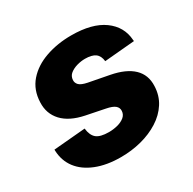

<svg xmlns="http://www.w3.org/2000/svg" viewBox="-130 -686 832 829"><g transform="rotate(-30 286.5 -271.5)"><path d="M247.1 10.3Q176.3 10.3 124.3 -10.5Q72.3 -31.2 43.9 -68.6Q15.6 -106 13.7 -156.7Q13.7 -158.2 13.7 -159.4Q13.7 -160.6 13.7 -161.6L171.9 -175.3Q175.8 -140.1 194.3 -124.8Q212.9 -109.4 255.9 -109.4Q277.3 -109.4 298.6 -114.7Q319.8 -120.1 334 -131.6Q348.1 -143.1 349.1 -161.1Q350.1 -177.2 337.6 -187.7Q325.2 -198.2 294.4 -204.1L202.1 -222.7Q130.9 -237.3 95.5 -275.4Q60.1 -313.5 62.5 -368.7Q64.5 -429.7 100.3 -470.7Q136.2 -511.7 194.8 -532.2Q253.4 -552.7 322.3 -552.7Q425.8 -552.7 482.9 -511.5Q540 -470.2 544.4 -402.3Q544.4 -400.9 544.7 -399.2Q544.9 -397.5 545.4 -396L394.5 -382.8Q391.6 -410.6 374.5 -423.1Q357.4 -435.5 323.7 -435.5Q303.7 -435.5 283.2 -429.7Q262.7 -423.8 248.3 -412.4Q233.9 -400.9 232.9 -381.8Q231.9 -367.7 242.4 -356.9Q252.9 -346.2 282.2 -340.3L383.8 -320.8Q455.6 -307.1 491.5 -272.7Q527.3 -238.3 524.9 -184.1Q523.4 -137.2 500.2 -101.1Q477.1 -64.9 437.7 -40Q398.4 -15.1 349.4 -2.4Q300.3 10.3 247.1 10.3Z"/></g></svg>

Font: Inter ExtraBold
Style: Italic
Weight: 800
Italic angle: -9.3988°
Designer: Rasmus Andersson
Foundry: rsms
Version: Version 4.001;git-66647c0bb